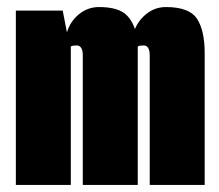

<svg xmlns="http://www.w3.org/2000/svg" viewBox="-20 -525 621 545"><path d="M25 0V-495H158L170 -433Q179 -464 204 -484.5Q229 -505 261 -505Q317 -505 340.5 -481Q364 -457 370 -411L356 -412Q359 -450 386.5 -477.5Q414 -505 451 -505Q517 -505 539 -472Q561 -439 561 -374V0H405V-368Q405 -382 400.5 -389Q396 -396 388 -396Q384 -396 379 -395.5Q374 -395 371 -393V0H215V-368Q215 -382 210.5 -389Q206 -396 198 -396Q194 -396 189 -395.5Q184 -395 181 -393V0Z"/></svg>

Font: Alumni Sans Black
Style: Regular
Weight: 900
Designer: Robert E. Leuschke
Foundry: Robert E. Leuschke
Version: Version 1.018